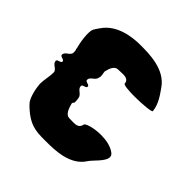

<svg xmlns="http://www.w3.org/2000/svg" viewBox="-154 -671 788 788"><g transform="rotate(45 240.0 -277.0)"><path d="M69 -62C128.1 -0.9 168.5 0 216.4 0C217.9 0 219.5 0 221 0H226C278 0 366 -1 405 -64C417 -82.3 458.2 -114.7 458.2 -139.7C458.2 -146 455.5 -151.9 449 -157C428.4 -173 397.4 -178.8 368 -178.8C325.8 -178.8 287 -167 287 -157C287 -155 286 -153 285 -151C279.6 -136.8 266.4 -134.5 251.2 -134.5C244 -134.5 236.4 -135 229 -135H227C207 -135 197 -161 191 -185C194 -200 197 -185 197 -202C197 -208 196 -214 195 -221C192 -240 167 -243 167 -262C167 -273 189 -269 189 -280C189 -291 167 -287 167 -298C167 -317 192 -319 195 -338C196 -345 197 -341 197 -347C197 -362 195 -360 194 -374C199 -396 208 -418 227 -418H229C239 -418 248 -419 257 -419C271 -419 287 -414 287 -397C287 -390 318.2 -387.2 353.2 -387.2C398 -387.2 449 -391.8 449 -397.9C449 -397.9 449 -398 449 -398C445 -438 420 -469 405 -491C362 -554 272 -554 221 -554C171 -554 94 -543 55 -485C40 -463 35 -460 35 -435V-428C36 -404 40 -383 45 -364C47 -345 49 -359 49 -338C49 -319 21 -317 21 -298C21 -287 43 -291 43 -280C43 -269 21 -273 21 -262C21 -243 49 -241 49 -222C49 -198.5 41.9 -172.3 41.9 -151.8C41.9 -150.5 41.9 -149.2 42 -148C43 -129 52 -80 69 -62Z"/></g></svg>

Font: Chromatic Etruscan
Style: Regular
Weight: 400
Version: Version 000.910